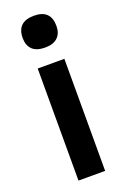

<svg xmlns="http://www.w3.org/2000/svg" viewBox="-140 -759 523 805"><g transform="rotate(-20 121.0 -357.0)"><path d="M48 -641.2Q48 -713.5 124.2 -713.5Q198.5 -713.5 198.5 -641.2Q198.5 -608.5 179.5 -590.1Q160.5 -571.8 124.2 -571.8Q85.2 -571.8 66.6 -590.1Q48 -608.5 48 -641.2ZM63.5 -500H182.5V0H63.5Z"/></g></svg>

Font: Haskoy
Style: Regular
Weight: 400
Designer: Ertekin Erdin
Foundry: Ertekin Erdin
Version: Version 1.500